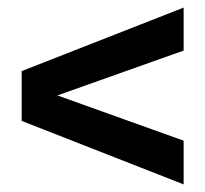

<svg xmlns="http://www.w3.org/2000/svg" viewBox="-20 -565 540 505"><path d="M463 -195V-80L37 -247V-378L463 -545V-432L131 -314Z"/></svg>

Font: Blinker SemiBold
Style: Regular
Weight: 600
Designer: Juergen Huber
Foundry: supertype
Version: Version 1.015;PS 1.15;hotconv 1.0.88;makeotf.lib2.5.647800